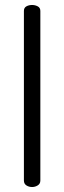

<svg xmlns="http://www.w3.org/2000/svg" viewBox="-20 -751 258 771"><path d="M76 -707Q76 -720 86 -725.5Q96 -731 109 -731Q121 -731 131.5 -725.5Q142 -720 142 -707V-26Q142 -13 131.5 -6.5Q121 0 109 0Q96 0 86 -6.5Q76 -13 76 -26Z"/></svg>

Font: Dosis
Style: Book
Weight: 400
Designer: EdgarTolentino, PabloImpallari, IginoMarini
Foundry: EdgarTolentino, PabloImpallari, IginoMarini
Version: Version 1.007